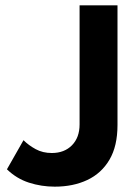

<svg xmlns="http://www.w3.org/2000/svg" viewBox="-20 -687 526 719"><path d="M185 12Q135 12 88.5 -3Q42 -18 6 -53L68 -162Q87 -143 113.5 -128.5Q140 -114 174 -114Q221 -114 249.5 -143Q278 -172 278 -221V-667H420V-219Q420 -140 390 -89Q360 -38 307 -13Q254 12 185 12Z"/></svg>

Font: UN Bangla
Style: Bold
Weight: 700
Designer: Desinged by Rajon, Unicode developed by Rashed (IMGN)
Version: Version 2.001;March 19, 2023;FontCreator 14.0.0.2901 64-bit